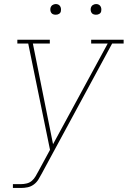

<svg xmlns="http://www.w3.org/2000/svg" viewBox="-20 -727 640 952"><path d="M44 205V186H84Q98 186 112.5 182.5Q127 179 138 169.5Q149 160 156.5 147Q164 134 171 121L228 16L120 -511H66V-530H227V-511H143L243 -12L514 -511H432V-530H593V-511H536L189 130Q189 130 189 130Q189 130 189 130V131L188 132Q180 147 171 162Q162 177 148 187.5Q134 198 117.5 201.5Q101 205 84 205ZM456 -654Q450 -654 444 -656Q438 -658 434.5 -663Q431 -668 430 -674Q429 -680 430 -686Q431 -691 433.5 -695Q436 -699 439.5 -701.5Q443 -704 447.5 -705.5Q452 -707 456 -707Q463 -707 468.5 -704.5Q474 -702 477.5 -697Q481 -692 482 -686Q483 -680 482 -674Q482 -669 479.5 -665Q477 -661 473 -658.5Q469 -656 465 -655Q461 -654 456 -654ZM256 -654Q250 -654 244 -656Q238 -658 234.5 -663Q231 -668 230 -674Q229 -680 230 -686Q231 -691 233.5 -695Q236 -699 239.5 -701.5Q243 -704 247.5 -705.5Q252 -707 256 -707Q263 -707 268.5 -704.5Q274 -702 277.5 -697Q281 -692 282 -686Q283 -680 282 -674Q282 -669 279.5 -665Q277 -661 273 -658.5Q269 -656 265 -655Q261 -654 256 -654Z"/></svg>

Font: Iosevka Slab ThExObl
Style: Regular
Weight: 100
Width: 7
Italic angle: -9°
Monospace: yes
Designer: Belleve Invis
Foundry: Belleve Invis
Version: Version 11.1.1; ttfautohint (v1.8.3)